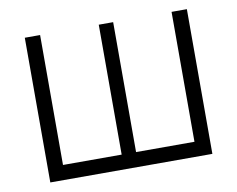

<svg xmlns="http://www.w3.org/2000/svg" viewBox="-66 -648 908 735"><g transform="rotate(-10 388.0 -281.0)"><path d="M73 -562.5H132.5V-57.5H360.5V-562.5H416.5V-57.5H643.5V-562.5H703V0H73Z"/></g></svg>

Font: Russisch Sans Light
Style: Regular
Weight: 300
Designer: Michael Sharanda (font) & Cristiano Sobral (main changes)
Foundry: Michael Sharanda
Version: Version 2.00;September 8, 2020;FontCreator 13.0.0.2681 64-bi